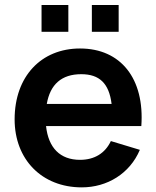

<svg xmlns="http://www.w3.org/2000/svg" viewBox="-20 -754 642 788"><path d="M315.5 15C419.5 15 512.5 -41 554 -139L435 -175C411.5 -125 367.5 -98 308.5 -98C226.5 -98 178.5 -147.5 169 -236.5H560C574 -431 476 -555 308.5 -555C149.5 -555 40 -441 40 -264C40 -100 151.5 15 315.5 15ZM150.5 -623.5H260.5V-733.5H150.5ZM172 -327.5C186 -407.5 232.5 -449.5 313.5 -449.5C388 -449.5 427.5 -412 438 -327.5ZM357 -623.5H467V-733.5H357Z"/></svg>

Font: Manrope
Style: Bold
Weight: 700
Designer: Mikhail Sharanda
Foundry: Mikhail Sharanda
Version: Version 4.505;FEAKit 1.0